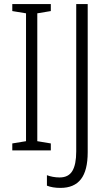

<svg xmlns="http://www.w3.org/2000/svg" viewBox="-20 -734 527 937"><path d="M228 0H40V-34L107 -45V-669L40 -680V-714H228V-680L162 -669V-45L228 -34ZM275 183Q236 183 209 172V121Q222 126 238 129Q254 132 271 132Q314 132 333 100.5Q352 69 352 5V-714H408V9Q408 98 375 140.5Q342 183 275 183Z"/></svg>

Font: Noto Sans Devanagari UI Condensed Light
Style: Regular
Weight: 300
Width: 3
Designer: Jelle Bosma - Monotype Design Team
Foundry: Monotype Imaging Inc.
Version: Version 2.004; ttfautohint (v1.8.4.7-5d5b)